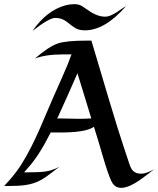

<svg xmlns="http://www.w3.org/2000/svg" viewBox="-37 -899 766 928"><path d="M79.1 -65.9Q82.5 -66.4 118.2 -66.4Q179.2 -66.4 208.3 -75.7Q237.3 -85 250 -92.8Q231.9 -79.1 216.8 -67.4Q184.1 -42 164.3 -30.8Q144.5 -19.5 125 -13.4Q105.5 -7.3 85 -4.4Q54.7 0 2.4 0H-16.6Q-16.1 -0.5 -15.9 -1Q-15.6 -1.5 -9 -8.8Q-2.4 -16.1 10.3 -30Q22.9 -43.9 43.9 -71.8Q64.9 -99.6 89.6 -143.6Q114.3 -187.5 135.5 -233.2Q156.7 -278.8 176.3 -325.7Q195.8 -372.6 216.6 -419.7Q237.3 -466.8 258.8 -514.9Q280.3 -563 291.3 -590.3Q302.2 -617.7 304 -624.5Q305.7 -631.3 309.6 -636.2H272.5Q181.6 -636.2 131.3 -615.7Q198.7 -674.3 244.1 -689.5Q285.6 -702.6 378.9 -702.6H404.8Q425.8 -632.8 447 -561Q468.3 -489.3 489.7 -417.5Q536.6 -261.2 560.3 -190.9Q584 -120.6 588.1 -107.2Q592.3 -93.8 598.6 -83Q612.8 -59.6 644 -59.6Q661.1 -59.6 679.9 -67.4Q698.7 -75.2 709 -81.5Q691.4 -68.4 677.7 -57.6Q642.6 -30.8 632.8 -24.7Q623 -18.6 613.3 -12.7Q603.5 -6.8 592.8 -2Q524.4 28.3 500.5 -24.9Q483.4 -62.5 459.5 -145.3Q435.5 -228 417 -286.1Q376 -256.8 238.3 -258.8Q220.7 -258.8 208 -258.8Q152.8 -148.4 100.6 -90.3Q96.2 -85.4 91.8 -80.1Q79.1 -65.4 79.1 -65.9ZM246.1 -326.7 342.8 -324.7Q373 -324.7 404.3 -326.7Q381.8 -397.9 337.4 -544.9Q289.1 -434.1 239.3 -325.2Q245.1 -326.7 246.1 -326.7ZM571.8 -869.1Q470.2 -752.4 373.5 -752.4Q343.8 -752.4 326.4 -763.7Q309.1 -774.9 300.3 -782.5Q291.5 -790 281.2 -796.9Q258.8 -812.5 230 -812.5Q200.7 -812.5 120.1 -749.5Q188.5 -848.6 280.3 -873.5Q301.3 -878.9 322.8 -878.9Q344.2 -878.9 359.6 -869.4Q375 -859.9 390.6 -848.6Q432.6 -818.4 471.7 -818.4Q499.5 -818.4 547.9 -854Q560.1 -862.8 571.8 -869.1Z"/></svg>

Font: Fondamento
Style: Regular
Weight: 400
Version: Version 1.000